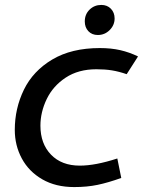

<svg xmlns="http://www.w3.org/2000/svg" viewBox="-20 -750 600 779"><path d="M40 0ZM40 -223Q40 -160 68.5 -107Q97 -54 151.5 -22.5Q206 9 281 9Q333 9 376 0Q419 -9 472 -28L456 -107Q367 -78 304 -78Q230 -78 187 -122.5Q144 -167 144 -240Q144 -295 169.5 -348Q195 -401 246.5 -435Q298 -469 371 -469Q406 -469 434 -464.5Q462 -460 494 -449L540 -521Q505 -538 468 -546.5Q431 -555 385 -555Q270 -555 192 -508.5Q114 -462 77 -386Q40 -310 40 -223ZM324 -663Q324 -692 343.5 -711Q363 -730 391 -730Q415 -730 430 -714.5Q445 -699 445 -675Q445 -648 425 -628Q405 -608 377 -608Q353 -608 338.5 -623.5Q324 -639 324 -663Z"/></svg>

Font: Cambay Devanagari
Style: Bold Italic
Weight: 700
Designer: Pooja Saxena
Foundry: Pooja Saxena
Version: Version 1.005;PS 001.005;hotconv 1.0.70;makeotf.lib2.5.58329